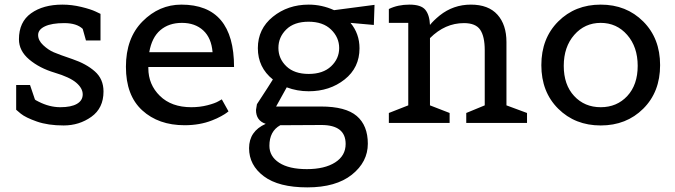

<svg xmlns="http://www.w3.org/2000/svg" viewBox="-20 -532 2923 831"><path d="M415 -357H352L338 -407Q312 -432 258 -432Q204 -432 174.5 -418Q145 -404 145 -380.5Q145 -357 167 -336.5Q189 -316 212 -306Q235 -296 294 -276Q353 -256 390.5 -223Q428 -190 428 -136Q428 -64 375.5 -26.5Q323 11 255.5 11Q188 11 139.5 -6Q91 -23 70 -40L50 -57V-164H110L131 -102Q132 -99 147 -92Q194 -68 241 -68Q288 -68 313 -82.5Q338 -97 338 -123.5Q338 -150 310 -174Q282 -198 216.5 -217.5Q151 -237 106.5 -274.5Q62 -312 62 -362Q62 -437 114.5 -474.5Q167 -512 250 -512Q291 -512 332 -502Q373 -492 394 -482L415 -472Z M779 10Q666 10 595.5 -54.5Q525 -119 525 -243Q525 -367 597 -439.5Q669 -512 765 -512Q993 -512 993 -242H622V-237Q622 -166 672 -117Q722 -68 808 -68Q845 -68 878 -76.5Q911 -85 926 -94L940 -102L969 -50Q966 -48 960.5 -43.5Q955 -39 937 -29Q919 -19 898 -11Q845 10 779 10ZM626 -306H900Q895 -368 859.5 -400.5Q824 -433 767.5 -433Q711 -433 674 -401.5Q637 -370 626 -306Z M1536 -323Q1536 -239 1471.5 -188Q1407 -137 1316 -137Q1266 -137 1221 -154L1175 -71H1369Q1476 -71 1524 -30Q1572 11 1572 90Q1572 169 1503 224Q1434 279 1310 279Q1186 279 1122 231Q1058 183 1058 109.5Q1058 36 1130 4Q1088 -10 1088 -56L1092 -81Q1149 -168 1161 -188Q1096 -240 1096 -323.5Q1096 -407 1161 -459.5Q1226 -512 1316 -512Q1373 -512 1426 -488L1601 -511L1598 -424L1497 -433Q1536 -386 1536 -323ZM1146 99Q1146 145 1188.5 172.5Q1231 200 1308 200Q1385 200 1430.5 171Q1476 142 1476 91Q1476 9 1371 9L1193 10Q1146 36 1146 99ZM1316 -212Q1378 -212 1413 -245Q1448 -278 1448 -324Q1448 -370 1413 -404Q1378 -438 1315.5 -438Q1253 -438 1219 -404.5Q1185 -371 1185 -324.5Q1185 -278 1219.5 -245Q1254 -212 1316 -212Z M2261 0H1998V-43L2078 -76V-315Q2078 -374 2058.5 -403Q2039 -432 1988 -432Q1906 -432 1841 -367V-76L1926 -43V0H1663V-43L1747 -76V-433H1663V-493Q1702 -512 1752 -512Q1802 -512 1820.5 -490Q1839 -468 1841 -424Q1855 -442 1883 -465Q1942 -512 2018 -512Q2094 -512 2133 -468.5Q2172 -425 2172 -350V-76L2261 -43Z M2764 -61.5Q2691 11 2580 11Q2469 11 2396 -61.5Q2323 -134 2323 -250Q2323 -366 2396 -439Q2469 -512 2580 -512Q2691 -512 2764 -439Q2837 -366 2837 -250Q2837 -134 2764 -61.5ZM2465 -116.5Q2510 -68 2580 -68Q2650 -68 2695 -116.5Q2740 -165 2740 -247Q2740 -329 2694.5 -381Q2649 -433 2580 -433Q2511 -433 2465.5 -381Q2420 -329 2420 -247Q2420 -165 2465 -116.5Z"/></svg>

Font: Belgrano
Style: Regular
Weight: 400
Designer: Daniel Hernandez
Foundry: Daniel Hernndez
Version: Version 1.003